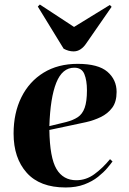

<svg xmlns="http://www.w3.org/2000/svg" viewBox="-20 -814 568 848"><path d="M323 -532Q414 -532 454.5 -497Q495 -462 495 -408Q495 -364 475.5 -338Q456 -312 425 -297Q394 -282 360 -274.5Q326 -267 297 -261L198 -240Q200 -117 229.5 -67.5Q259 -18 317 -18Q360 -18 396.5 -44.5Q433 -71 466 -111L477 -101Q470 -91 454 -72Q438 -53 413 -33Q388 -13 352.5 0.5Q317 14 270 14Q156 14 98 -51Q40 -116 40 -224Q40 -315 74.5 -384.5Q109 -454 172.5 -493Q236 -532 323 -532ZM364 -415Q364 -459 352.5 -487Q341 -515 308 -515Q255 -515 228.5 -448.5Q202 -382 198 -257L272 -275Q303 -283 323.5 -296.5Q344 -310 354 -338Q364 -366 364 -415ZM147 -785 156 -794 307 -695 465 -792 473 -784 360 -621Q350 -606 336 -596.5Q322 -587 305 -587Q294 -587 283 -590Q272 -593 261 -599Z"/></svg>

Font: Literata 72pt
Style: Bold Italic
Weight: 700
Italic angle: -2°
Designer: Latin by Veronika Burian and Jose Scaglione. Greek by Irene Vlachou. Cyrillic by Vera Evstafieva
Foundry: TypeTogether
Version: Version 3.002